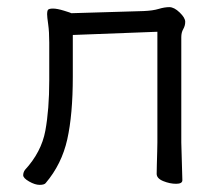

<svg xmlns="http://www.w3.org/2000/svg" viewBox="-20 -506 628 538"><path d="M108 7Q104 12 91 12Q78 12 61.5 2.5Q45 -7 45 -15Q45 -23 50 -30Q96 -80 107 -139.5Q118 -199 118 -281V-387Q118 -417 115 -438Q112 -459 112 -466.5Q112 -474 114 -478Q117 -482 128.5 -482Q140 -482 159.5 -476Q179 -470 180 -469L382 -475Q408 -476 424.5 -481Q441 -486 454.5 -486Q468 -486 483.5 -471Q499 -456 499 -445Q499 -434 493.5 -424.5Q488 -415 488 -402V-107L491 -1Q491 9 473.5 9Q456 9 437.5 1.5Q419 -6 419 -19Q419 -27 419.5 -45Q420 -63 420.5 -81Q421 -99 421 -107V-417L184 -408V-291Q184 -185 168.5 -115.5Q153 -46 108 7Z"/></svg>

Font: LXGW WenKai TC
Style: Regular
Weight: 400
Designer: LXGW / Fontworks Inc.
Foundry: LXGW / Fontworks Inc.
Version: Version 1.330